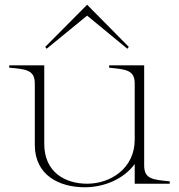

<svg xmlns="http://www.w3.org/2000/svg" viewBox="-20 -776 756 811"><path d="M338 15C418 15 501 -18 549 -83V0H697V-10C625 -17 589 -20 589 -77V-500H441V-490C513 -483 549 -480 549 -423V-186C549 -64 446 0 348 0C256 0 167 -48 167 -168V-500H19V-490C91 -484 127 -480 127 -423V-164C127 -36 230 15 338 15ZM524 -578 348 -756 171 -578 177 -570 348 -710 518 -570Z"/></svg>

Font: Sprat Thin
Style: Regular
Weight: 100
Designer: Ethan Nakache
Foundry: Collletttivo
Version: Version 2.000;Glyphs 3.2 (3217)